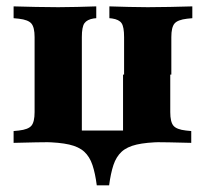

<svg xmlns="http://www.w3.org/2000/svg" viewBox="-20 -439 633 590"><path d="M158.9 -2.4Q122.6 -2.4 90.3 -1.6Q58.1 -0.8 21.8 0V-36.3L37.9 -37.9Q66.9 -41.1 76.6 -52.8Q86.3 -64.5 86.3 -94.4V-325Q86.3 -354.8 76.6 -366.5Q66.9 -378.2 37.9 -381.5L21.8 -383.1V-419.4Q58.1 -418.5 90.3 -417.7Q122.6 -416.9 158.9 -416.9Q189.5 -416.9 216.5 -417.7Q243.5 -418.5 275.8 -419.4V-383.1L267.7 -382.3Q247.6 -379 239.5 -367.7Q231.5 -356.5 231.5 -325V-37.9H485.5L506.5 -2.4H299.2Q265.3 -2.4 240.7 -2.4Q216.1 -2.4 197.2 -2.4Q178.2 -2.4 158.9 -2.4ZM361.3 -209.7V-325Q361.3 -356.5 353.6 -367.7Q346 -379 324.2 -382.3L316.1 -383.1V-419.4Q349.2 -418.5 376.2 -417.7Q403.2 -416.9 433.9 -416.9Q470.2 -416.9 502.4 -417.7Q534.7 -418.5 571 -419.4V-383.1L554.8 -381.5Q525.8 -378.2 516.1 -366.5Q506.5 -354.8 506.5 -325V-209.7ZM277.4 130.6Q272.6 93.5 264.1 68.1Q255.6 42.7 239.1 27.4Q222.6 12.1 192.7 5.2Q162.9 -1.6 114.5 -2.4L116.9 -8.1H475.8L477.4 -2.4Q429.8 -1.6 400 5.2Q370.2 12.1 353.6 27.4Q337.1 42.7 328.6 68.1Q320.2 93.5 315.3 130.6ZM358.1 -2.4V-209.7H503.2V-94.4Q503.2 -64.5 512.9 -52.8Q522.6 -41.1 551.6 -37.9L567.7 -36.3V0Q531.5 -0.8 499.6 -1.6Q467.7 -2.4 430.6 -2.4Z"/></svg>

Font: Playfair 9pt Black
Style: Regular
Weight: 900
Designer: Claus Eggers Sørensen
Foundry: Claus Eggers Sørensen
Version: Version 2.203